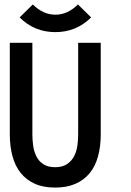

<svg xmlns="http://www.w3.org/2000/svg" viewBox="-20 -829 586 860"><path d="M431.2 -227.1Q431.2 -172.9 419.2 -128.9Q407.2 -85 382.1 -54Q356.9 -22.9 318.4 -5.9Q279.8 11.2 227.1 11.2Q173.8 11.2 136 -5.9Q98.1 -22.9 73 -54Q47.9 -85 35.9 -129.4Q23.9 -173.8 23.9 -228V-637.2H125V-227.1Q125 -203.1 128.4 -177.5Q131.8 -151.9 142.3 -129.9Q152.8 -107.9 173.3 -94Q193.8 -80.1 227.1 -80.1Q259.8 -80.1 280.3 -94Q300.8 -107.9 312 -129.4Q323.2 -150.9 326.7 -177Q330.1 -203.1 330.1 -227.1V-637.2H431.2ZM388.2 -751Q321.8 -685.1 228 -685.1Q133.8 -685.1 67.9 -751L127 -809.1Q172.9 -763.2 228 -763.2Q283.2 -763.2 329.1 -809.1Z"/></svg>

Font: Anonymous Pro
Style: Bold
Weight: 700
Monospace: yes
Designer: Mark Simonson
Version: Version 1.003